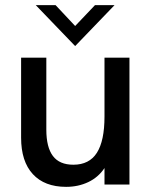

<svg xmlns="http://www.w3.org/2000/svg" viewBox="-20 -717 593 746"><path d="M62 -182V-493H160V-213Q160 -145 185.5 -111Q211 -77 265 -77Q327 -77 356.5 -123.5Q386 -170 386 -264V-493H483V0H386V-64Q362 -28 323 -9.5Q284 9 237 9Q153 9 107.5 -40.5Q62 -90 62 -182ZM119 -697H196L272 -616L349 -697H425L272 -538Z"/></svg>

Font: Hanken Grotesk Medium
Style: Regular
Weight: 500
Designer: Alfredo Marco Pradil
Foundry: Hanken Design Co.
Version: Version 3.014